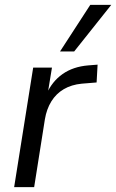

<svg xmlns="http://www.w3.org/2000/svg" viewBox="-20 -767 476 787"><path d="M38 0 116 -490H193L175 -380H170Q193 -433 236.5 -463.5Q280 -494 342 -499L380 -502L376 -429L315 -424Q273 -420 241.5 -401.5Q210 -383 190.5 -351.5Q171 -320 164 -278L120 0ZM226 -556 350 -747H436L284 -556Z"/></svg>

Font: Nunito Sans 10pt SemiCondensed
Style: Italic
Weight: 400
Width: 4
Italic angle: -9°
Designer: Vernon Adams
Foundry: Vernon Adams
Version: Version 3.101;gftools[0.9.27]